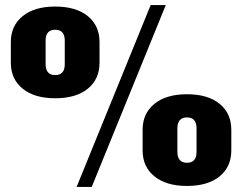

<svg xmlns="http://www.w3.org/2000/svg" viewBox="-20 -731 962 762"><path d="M199 -341Q117 -341 70 -379Q23 -417 23 -482V-564Q23 -629 70 -667Q117 -705 199 -705Q282 -705 328.5 -667Q375 -629 375 -564V-482Q375 -417 328.5 -379Q282 -341 199 -341ZM199 -433Q237 -433 237 -476V-570Q237 -613 199 -613Q180 -613 170.5 -602Q161 -591 161 -570V-476Q161 -455 170.5 -444Q180 -433 199 -433ZM578 -711H638L344 11H284ZM722 7Q640 7 593 -31Q546 -69 546 -134V-216Q546 -281 593 -319Q640 -357 722 -357Q805 -357 851.5 -319Q898 -281 898 -216V-134Q898 -69 851.5 -31Q805 7 722 7ZM722 -85Q760 -85 760 -128V-222Q760 -265 722 -265Q703 -265 693.5 -254Q684 -243 684 -222V-128Q684 -107 693.5 -96Q703 -85 722 -85Z"/></svg>

Font: Pathway Extreme SemiCondensed ExtraBold
Style: Regular
Weight: 800
Width: 4
Version: Version 1.001;gftools[0.9.26]